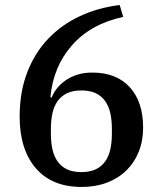

<svg xmlns="http://www.w3.org/2000/svg" viewBox="-20 -730 640 762"><path d="M304 12Q186 12 122 -62.5Q58 -137 58 -267Q58 -366 88.5 -444Q119 -522 172.5 -577.5Q226 -633 298.5 -666.5Q371 -700 455 -710L469 -663Q340 -635 265.5 -550Q191 -465 180 -344L185 -343Q192 -361 205.5 -378.5Q219 -396 239.5 -410.5Q260 -425 286.5 -433.5Q313 -442 346 -442Q442 -442 495 -384Q548 -326 548 -223Q548 -171 530.5 -127.5Q513 -84 481 -53Q449 -22 404 -5Q359 12 304 12ZM303 -47Q337 -47 360 -58Q383 -69 397.5 -89.5Q412 -110 418 -138Q424 -166 424 -199V-219Q424 -252 418 -280Q412 -308 397.5 -328.5Q383 -349 360 -360Q337 -371 303 -371Q269 -371 246 -360Q223 -349 208.5 -328.5Q194 -308 188 -280Q182 -252 182 -219V-199Q182 -166 188 -138Q194 -110 208.5 -89.5Q223 -69 246 -58Q269 -47 303 -47Z"/></svg>

Font: IBM Plex Serif Medm
Style: Regular
Weight: 500
Designer: Mike Abbink, Paul van der Laan, Pieter van Rosmalen
Foundry: Bold Monday
Version: Version 3.001